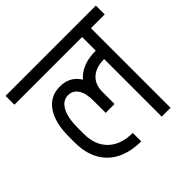

<svg xmlns="http://www.w3.org/2000/svg" viewBox="-187 -791 967 967"><g transform="rotate(-45 296.5 -307.5)"><path d="M271 -299Q271 -379 320 -424.5Q369 -470 457 -470V-410Q399 -410 366.5 -381Q334 -352 334 -299ZM456 -410V-470H472V-410ZM296 15Q221 15 167 -12Q113 -39 84 -91.5Q55 -144 55 -217H118Q118 -136 165 -90.5Q212 -45 296 -45ZM55 -217V-260H118V-217ZM55 -259Q55 -359 93.5 -414.5Q132 -470 200 -470V-410Q161 -410 139.5 -370Q118 -330 118 -259ZM271 -213V-299H334V-213ZM271 -299Q271 -352 252.5 -381Q234 -410 200 -410V-470Q263 -471 298.5 -426Q334 -381 334 -299ZM-25 -567V-630H446V-567ZM457 0V-620H520V0ZM359 -567V-630H618V-567Z"/></g></svg>

Font: Akshar Light Light
Style: Regular
Weight: 300
Version: Version 1.100